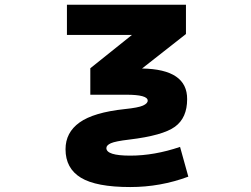

<svg xmlns="http://www.w3.org/2000/svg" viewBox="-20 -544 1040 794"><path d="M525.4 -399.4H256.8V-524.4H749V-403.3L567.4 -260.7Q754.9 -257.8 753.9 -133.8Q753.9 -56.6 703.6 -20Q653.3 16.6 514.6 33.2Q457 40 438.5 48.3Q419.9 56.6 419.9 68.4Q419.9 99.6 518.6 99.6Q618.2 99.6 724.6 63.5L758.8 186.5Q643.6 229.5 518.6 229.5Q377.9 229.5 314.5 190.9Q251 152.3 251 73.2Q251 3.9 309.1 -37.6Q367.2 -79.1 495.1 -92.8Q551.8 -98.6 571.3 -107.4Q590.8 -116.2 590.8 -127.9Q590.8 -152.3 502 -152.3H353.5V-261.7Z"/></svg>

Font: GenEi Gothic M Heavy
Style: Regular
Weight: 800
Designer: o_tamon (Modified); [Source Han Sans]
Ryoko NISHIZUKA  (kana & ideographs); Paul D. Hunt (Latin, Greek & Cyrillic); Wenl
Version: Version 1.1a;Original Version 1.004